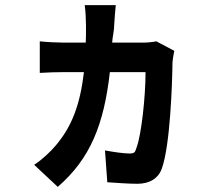

<svg xmlns="http://www.w3.org/2000/svg" viewBox="-20 -651 840 748"><path d="M408 -370H547C547 -274 531 -129 513 -79C506 -61 508 -53 485 -53C461 -53 421 -59 389 -65L398 59C429 61 478 65 515 65C564 65 598 43 611 4C643 -87 651 -323 652 -409C653 -419 656 -440 659 -453L589 -490C574 -487 555 -485 539 -485H417C418 -508 425 -530 425 -555C426 -575 429 -612 431 -631H310C313 -613 315 -572 315 -553C315 -551 315 -550 315 -548V-538C315 -519 315 -501 314 -485H227C202 -485 162 -487 135 -490V-367C162 -369 205 -370 228 -370H307C292 -243 260 -158 197 -84C178 -61 142 -27 113 -9L205 77C332 -33 385 -166 408 -370Z"/></svg>

Font: Glow Sans TC Compressed
Style: Bold
Weight: 700
Width: 2
Designer: Ryoko NISHIZUKA (kana, bopomofo & ideographs); Paul D. Hunt (Latin, Greek & Cyrillic); Sandoll Communications, Soo-young
Version: Version 0.93